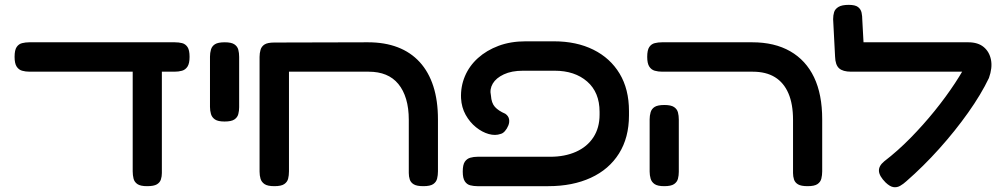

<svg xmlns="http://www.w3.org/2000/svg" viewBox="-20 -757 4139 790"><path d="M102 -462Q85 -462 71 -466Q57 -470 48.5 -483Q40 -496 40 -523Q40 -551 48.5 -563.5Q57 -576 71 -579.5Q85 -583 101 -583H699Q716 -583 729.5 -579.5Q743 -576 751.5 -563.5Q760 -551 760 -523Q760 -496 751.5 -483Q743 -470 729 -466Q715 -462 698 -462ZM585 9Q558 9 545.5 0.5Q533 -8 529.5 -22Q526 -36 526 -52V-487L646 -479V-45Q646 -31 642 -18.5Q638 -6 625.5 1.5Q613 9 585 9Z M904 -257Q877 -257 864.5 -265.5Q852 -274 848 -288Q844 -302 844 -317V-524Q844 -539 848 -553Q852 -567 864.5 -575Q877 -583 905 -583Q932 -583 944.5 -574.5Q957 -566 960.5 -552.5Q964 -539 964 -523V-316Q964 -301 960.5 -287.5Q957 -274 944.5 -265.5Q932 -257 904 -257Z M1109 9Q1081 9 1068.5 0.5Q1056 -8 1052 -21.5Q1048 -35 1048 -51V-523Q1048 -538 1052 -552Q1056 -566 1068.5 -574Q1081 -582 1109 -582L1494 -583Q1563 -583 1616.5 -562.5Q1670 -542 1707 -501.5Q1744 -461 1763 -402Q1782 -343 1782 -266V-52Q1782 -36 1778.5 -22Q1775 -8 1762.5 0.5Q1750 9 1722 9Q1695 9 1682.5 1.5Q1670 -6 1666 -18.5Q1662 -31 1662 -45V-264Q1662 -312 1651 -349Q1640 -386 1619 -411.5Q1598 -437 1567.5 -449.5Q1537 -462 1497 -462H1169V-52Q1169 -35 1165.5 -21.5Q1162 -8 1149.5 0.5Q1137 9 1109 9Z M1944 9Q1929 9 1915 5.5Q1901 2 1892.5 -11Q1884 -24 1884 -51Q1884 -79 1892.5 -91.5Q1901 -104 1915 -108Q1929 -112 1945 -112H2244Q2304 -112 2350 -132.5Q2396 -153 2421.5 -192Q2447 -231 2447 -285V-297Q2447 -377 2396 -421.5Q2345 -466 2262 -466H2132Q2085 -466 2053 -451Q2021 -436 2007.5 -413Q1994 -390 2000 -364Q2002 -333 2016.5 -317Q2031 -301 2059 -289Q2072 -280 2074.5 -267Q2077 -254 2071.5 -240.5Q2066 -227 2057.5 -217.5Q2049 -208 2040 -206Q2018 -198 1991 -205.5Q1964 -213 1938.5 -233.5Q1913 -254 1896 -284.5Q1879 -315 1877 -353Q1875 -401 1893 -443.5Q1911 -486 1946.5 -518Q1982 -550 2031.5 -568.5Q2081 -587 2143 -587H2259Q2352 -587 2421.5 -552.5Q2491 -518 2529.5 -454Q2568 -390 2568 -300V-282Q2568 -191 2527 -125.5Q2486 -60 2411 -25.5Q2336 9 2236 9Z M3303 9Q3276 9 3263.5 1.5Q3251 -6 3247 -18.5Q3243 -31 3243 -45V-264Q3243 -329 3224 -373Q3205 -417 3168.5 -439.5Q3132 -462 3077 -462H2705Q2688 -462 2674 -466Q2660 -470 2651.5 -483Q2643 -496 2643 -523Q2643 -551 2651.5 -563.5Q2660 -576 2674 -579.5Q2688 -583 2704 -583H3075Q3167 -583 3231.5 -546Q3296 -509 3329.5 -439Q3363 -369 3363 -266V-52Q3363 -36 3359.5 -22Q3356 -8 3343.5 0.5Q3331 9 3303 9ZM2713 9Q2686 9 2673.5 0.5Q2661 -8 2657 -22Q2653 -36 2653 -51V-266Q2653 -281 2657 -295Q2661 -309 2673.5 -317Q2686 -325 2714 -325Q2741 -325 2753.5 -316.5Q2766 -308 2769.5 -294.5Q2773 -281 2773 -265V-50Q2773 -35 2769.5 -21.5Q2766 -8 2753.5 0.5Q2741 9 2713 9Z M3624 -6Q3598 -32 3596.5 -53Q3595 -74 3618 -93Q3674 -136 3726.5 -189.5Q3779 -243 3825.5 -300.5Q3872 -358 3909.5 -415Q3947 -472 3972 -523L4049 -436Q4017 -369 3963.5 -293.5Q3910 -218 3844.5 -145Q3779 -72 3709 -11Q3697 0 3684 7.5Q3671 15 3656.5 13Q3642 11 3624 -6ZM4049 -436 3968 -462H3482Q3448 -462 3432.5 -476Q3417 -490 3416 -524L3408 -678Q3408 -694 3412 -707Q3416 -720 3430 -728.5Q3444 -737 3472 -737Q3499 -737 3510.5 -728Q3522 -719 3525 -705Q3528 -691 3528 -675L3533 -583H3964Q4004 -583 4027.5 -563.5Q4051 -544 4057.5 -511Q4064 -478 4049 -436Z"/></svg>

Font: Fredoka Expanded Medium
Style: Regular
Weight: 500
Width: 7
Designer: Ben Nathan
Foundry: Milena B. Brandão, Ben Nathan
Version: Version 2.001